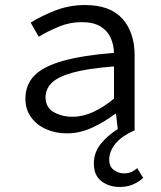

<svg xmlns="http://www.w3.org/2000/svg" viewBox="-20 -518 640 763"><path d="M456 225Q413 225 383 202Q353 179 353 132Q353 87 381 53Q409 19 448 -5L441 -66H438Q398 -35 348 -11.5Q298 12 246 12Q201 12 163.5 -4.5Q126 -21 103.5 -52Q81 -83 81 -126Q81 -181 116.5 -217.5Q152 -254 230 -276Q308 -298 433 -308Q432 -341 419.5 -368.5Q407 -396 379 -413Q351 -430 304 -430Q257 -430 212.5 -411.5Q168 -393 134 -372L102 -428Q139 -452 196.5 -475Q254 -498 318 -498Q418 -498 466.5 -443.5Q515 -389 515 -298V0Q461 24 437.5 54.5Q414 85 414 116Q414 144 432.5 157.5Q451 171 473 171Q490 171 503 165Q516 159 525 150L549 189Q532 205 508.5 215Q485 225 456 225ZM268 -54Q309 -54 350.5 -73Q392 -92 433 -126V-254Q329 -246 269.5 -229.5Q210 -213 185.5 -188.5Q161 -164 161 -132Q161 -91 193.5 -72.5Q226 -54 268 -54Z"/></svg>

Font: SauceCodePro NFM
Style: Regular
Weight: 400
Monospace: yes
Designer: Paul D. Hunt, Teo Tuominen
Foundry: Adobe
Version: Version 2.042;hotconv 1.1.0;makeotfexe 2.6.0;Nerd Fonts 3.3.